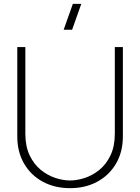

<svg xmlns="http://www.w3.org/2000/svg" viewBox="-20 -965 730 1000"><path d="M345 15Q265 15 203 -18.5Q141 -52 105.5 -112.8Q70 -173.5 70 -255V-720H112V-269Q112 -202.5 134.5 -155.8Q157 -109 192.5 -80.2Q228 -51.5 268.5 -38.2Q309 -25 345 -25Q381 -25 421.5 -38.2Q462 -51.5 497.5 -80.2Q533 -109 555.5 -155.8Q578 -202.5 578 -269V-720H620V-255Q620 -174 584.5 -113.2Q549 -52.5 487 -18.8Q425 15 345 15ZM311.5 -810H355.5L403.5 -945H359.5Z"/></svg>

Font: Manrope Variable Light
Style: Regular
Weight: 200
Designer: Mikhail Sharanda
Foundry: Mikhail Sharanda
Version: Version 4.505